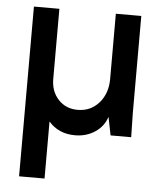

<svg xmlns="http://www.w3.org/2000/svg" viewBox="-51 -545 660 789"><g transform="rotate(5 279.0 -150.0)"><path d="M57.1 200.2V-500H162.1V-210.9Q162.1 -159.2 193.1 -126Q224.1 -92.8 272.9 -92.8Q326.2 -92.8 360.6 -131.8Q395 -170.9 395 -231V-500H500V-100.1L502 0H417L401.9 -75.2Q389.2 -35.2 353.3 -11.5Q317.4 12.2 271 12.2Q203.1 12.2 162.1 -35.2V200.2Z"/></g></svg>

Font: Apfel Grotezk Mittel
Style: Regular
Weight: 500
Designer: Luigi Gorlero
Foundry: © 2023, Luigi Gorlero & Collletttivo
Version: Version 2.000;Glyphs 3.2 (3217)